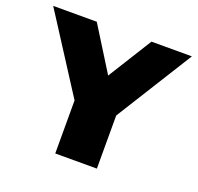

<svg xmlns="http://www.w3.org/2000/svg" viewBox="-136 -711 852 828"><g transform="rotate(20 290.0 -297.5)"><path d="M198.5 0V-314.5L237 -183.5L-27.5 -595H172.5L324 -352H272L423.5 -595H609L352 -183.5L389.5 -312.5V0Z"/></g></svg>

Font: Encode Sans SC Condensed Thin ExtraBold
Style: Regular
Weight: 800
Version: Version 3.002